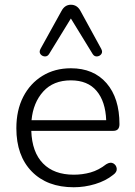

<svg xmlns="http://www.w3.org/2000/svg" viewBox="-20 -782 568 810"><path d="M407 -576Q414 -563 407.5 -554Q401 -545 389.5 -544Q378 -543 371 -554L279 -704L187 -554Q180 -543 168.5 -544Q157 -545 150.5 -554Q144 -563 151 -576L239 -735Q253 -762 279 -762Q306 -762 320 -735ZM291 8Q179 8 114 -58.5Q49 -125 49 -241Q49 -317 78 -373.5Q107 -430 159 -462Q211 -494 279 -494Q375 -494 429.5 -431Q484 -368 484 -258Q484 -230 458 -230H112Q115 -140 161.5 -92.5Q208 -45 291 -45Q328 -45 362 -54.5Q396 -64 428 -89Q446 -100 458.5 -92.5Q471 -85 472.5 -70.5Q474 -56 457 -44Q426 -19 381.5 -5.5Q337 8 291 8ZM113 -275H428Q425 -354 387.5 -398.5Q350 -443 279 -443Q205 -443 162.5 -396Q120 -349 113 -275Z"/></svg>

Font: Chiron GoRound TC L
Style: Regular
Weight: 300
Designer: Ryoko NISHIZUKA 西塚涼子 (kana, bopomofo & ideographs); Paul D. Hunt (Latin, Greek & Cyrillic); Sandoll Communications 산돌커뮤니
Foundry: Adobe
Version: Version 1.000;hotconv 1.1.1;makeotfexe 2.6.0